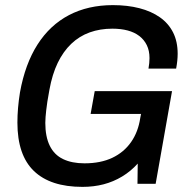

<svg xmlns="http://www.w3.org/2000/svg" viewBox="-20 -718 742 750"><path d="M302 12Q177 12 112.5 -50Q48 -112 48 -239Q48 -267 50.5 -296.5Q53 -326 58 -357Q78 -468 126.5 -544Q175 -620 249.5 -659Q324 -698 421 -698Q478 -698 524.5 -686Q571 -674 604.5 -650.5Q638 -627 656 -591.5Q674 -556 674 -508Q674 -495 672.5 -480.5Q671 -466 668 -450H560Q562 -461 563 -471.5Q564 -482 564 -491Q564 -520 553.5 -541.5Q543 -563 524 -577.5Q505 -592 478.5 -599Q452 -606 419 -606Q371 -606 330.5 -591.5Q290 -577 258.5 -547Q227 -517 205.5 -472.5Q184 -428 173 -367Q168 -340 165 -321Q162 -302 160.5 -287Q159 -272 158 -261Q157 -250 157 -238Q157 -184 174.5 -148.5Q192 -113 226.5 -96.5Q261 -80 310 -80Q373 -80 418.5 -101.5Q464 -123 492 -163Q520 -203 528 -258L531 -273H334L350 -362H652L588 0H517L518 -79Q491 -49 457 -28.5Q423 -8 384.5 2Q346 12 302 12Z"/></svg>

Font: Archivo SemiCondensed Medium
Style: Italic
Weight: 500
Width: 4
Italic angle: -10°
Designer: Hector Gatti
Foundry: Omnibus-Type
Version: Version 2.001